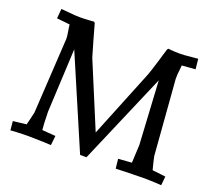

<svg xmlns="http://www.w3.org/2000/svg" viewBox="-120 -878 1181 1047"><g transform="rotate(20 470.5 -354.5)"><path d="M716 -57 721 -162 700 -529 473 0H436L209 -530L191 -162Q191 -143 193 -97L196 -57L274 -51L268 4L224 2Q170 0 136.5 0Q103 0 65 2L33 4L28 -48L105 -57Q106 -60 108.5 -71Q111 -82 113 -88.5Q115 -95 118 -110.5Q121 -126 123 -132L149 -569Q149 -584 144.5 -609.5Q140 -635 139 -649L63 -657L68 -713L115 -709Q151 -705 177 -705Q203 -705 233 -707L259 -709L265 -703L288 -621Q314 -529 317 -521L474 -144L633 -537Q639 -551 659.5 -618Q680 -685 685 -703L691 -709L709 -707Q731 -705 757.5 -705Q784 -705 817 -709L862 -713L868 -654L790 -648L787 -616Q784 -599 784 -569L818 -132Q819 -124 824.5 -103Q830 -82 832.5 -71Q835 -60 836 -57L913 -48L908 4L875 2Q837 0 802.5 0Q768 0 702 2L644 4L638 -51Z"/></g></svg>

Font: Andada
Style: Regular
Weight: 400
Designer: Carolina Giovagnoli
Foundry: Carolina Giovagnoli
Version: Version 1.002